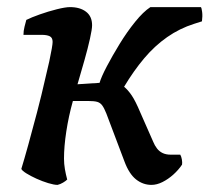

<svg xmlns="http://www.w3.org/2000/svg" viewBox="-20 -520 589 540"><path d="M142 0Q132 0 115.5 -5Q99 -10 82.5 -17.5Q66 -25 54 -32.5Q42 -40 40 -45Q48 -71 59.5 -112.5Q71 -154 84 -203.5Q97 -253 108 -302Q114 -326 118.5 -347Q123 -368 125.5 -382.5Q128 -397 128 -402Q128 -414 120 -418Q112 -422 97 -422H46Q46 -433 49 -445Q52 -457 54 -464Q68 -471 92 -479.5Q116 -488 140 -494Q164 -500 177 -500Q205 -500 222 -487Q239 -474 239 -449Q239 -438 233 -411Q227 -384 217.5 -350.5Q208 -317 198 -283L260 -287Q265 -304 280.5 -333.5Q296 -363 316.5 -396.5Q337 -430 360 -458.5Q383 -487 403 -500H545Q547 -498 548.5 -486.5Q550 -475 548 -460L526 -453Q485 -440 450 -415.5Q415 -391 385.5 -356Q356 -321 329 -276Q340 -267 350.5 -251.5Q361 -236 374 -205L411 -121Q415 -111 421.5 -102.5Q428 -94 437.5 -89.5Q447 -85 460 -85H487Q490 -80 491.5 -71.5Q493 -63 492 -57Q482 -42 467.5 -29Q453 -16 437 -8Q421 0 406 0Q382 0 362.5 -15.5Q343 -31 330 -66L279 -201Q273 -216 267.5 -223.5Q262 -231 253.5 -233.5Q245 -236 227 -236H185Q173 -193 166.5 -150.5Q160 -108 160 -74Q160 -59 162.5 -44.5Q165 -30 169 -15Q165 -11 157.5 -6.5Q150 -2 142 0Z"/></svg>

Font: Texturina 12pt
Style: Bold Italic
Weight: 700
Italic angle: -11°
Designer: Guillermo Torres Carreño
Foundry: Omnibus-Type
Version: Version 1.002